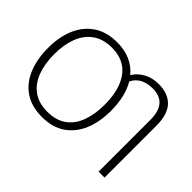

<svg xmlns="http://www.w3.org/2000/svg" viewBox="-132 -1023 1330 1330"><g transform="rotate(45 533.0 -357.5)"><path d="M679 -358Q679 -249 644 -166Q609 -83 540.5 -36.5Q472 10 371 10Q268 10 199.5 -36.5Q131 -83 96.5 -166.5Q62 -250 62 -359Q62 -468 97.5 -550Q133 -632 202.5 -678.5Q272 -725 374 -725Q447 -725 503 -700Q559 -675 598 -628Q625 -672 672.5 -698Q720 -724 782 -724Q874 -724 924 -671.5Q974 -619 974 -510V0H916V-507Q916 -673 774 -673Q665 -673 624 -592Q651 -547 665 -488Q679 -429 679 -358ZM123 -359Q123 -264 150 -192.5Q177 -121 232 -81.5Q287 -42 371 -42Q455 -42 510 -81Q565 -120 591.5 -191.5Q618 -263 618 -358Q618 -507 556 -590Q494 -673 374 -673Q290 -673 234 -633.5Q178 -594 150.5 -523.5Q123 -453 123 -359Z"/></g></svg>

Font: RS Noto Sans Light
Style: Regular
Weight: 300
Designer: Monotype Design Team
Foundry: Monotype Imaging Inc.
Version: Version 3.10